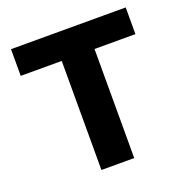

<svg xmlns="http://www.w3.org/2000/svg" viewBox="-130 -848 937 967"><g transform="rotate(-20 339.0 -364.0)"><path d="M31.2 -584.5V-727.5H646V-584.5H426.8V0H251V-584.5Z"/></g></svg>

Font: Inter Extra Bold
Style: Regular
Weight: 800
Designer: Rasmus Andersson
Foundry: rsms
Version: Version 4.000;git-3c8e0fc